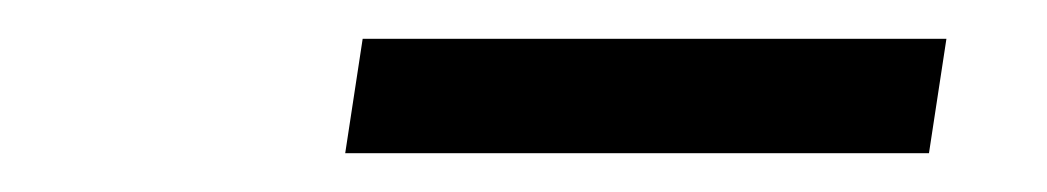

<svg xmlns="http://www.w3.org/2000/svg" viewBox="-20 -702 540 99"><path d="M158 -623 167 -682H468L459 -623Z"/></svg>

Font: Mulish Medium
Style: Italic
Weight: 500
Italic angle: -9°
Designer: Vernon Adams
Foundry: Vernon Adams
Version: Version 3.603; ttfautohint (v1.8.3)